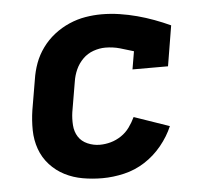

<svg xmlns="http://www.w3.org/2000/svg" viewBox="-44 -575 688 630"><g transform="rotate(-5 300.0 -260.0)"><path d="M269 8Q236 8 204.5 2.5Q173 -3 145.5 -17Q118 -31 97 -54Q76 -77 65.5 -106.5Q55 -136 54.5 -168.5Q54 -201 59 -234L76 -334Q80 -361 89.5 -387Q99 -413 116 -436.5Q133 -460 156 -478Q179 -496 205.5 -507.5Q232 -519 259 -523.5Q286 -528 312 -528Q342 -528 371.5 -523.5Q401 -519 429 -511.5Q457 -504 484 -494Q511 -484 537 -472L515 -339H398L408 -398Q386 -405 363 -411.5Q340 -418 315 -418Q296 -418 276 -411Q256 -404 241 -389Q226 -374 217.5 -355Q209 -336 206 -316L189 -216Q186 -195 187.5 -173.5Q189 -152 199.5 -135.5Q210 -119 229.5 -110.5Q249 -102 270 -102Q288 -102 306 -107Q324 -112 340.5 -123Q357 -134 368.5 -150Q380 -166 388 -183L504 -143Q490 -110 465.5 -80Q441 -50 409 -29.5Q377 -9 340.5 -0.5Q304 8 269 8Z"/></g></svg>

Font: Iosevka Etoile Extrabold
Style: Italic
Weight: 800
Italic angle: -9°
Designer: Belleve Invis
Foundry: Belleve Invis
Version: Version 22.1.2; ttfautohint (v1.8.4)